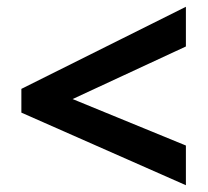

<svg xmlns="http://www.w3.org/2000/svg" viewBox="-20 -645 612 566"><path d="M528 -99 43 -313V-383L528 -625V-508L194 -353L528 -216Z"/></svg>

Font: Noto Sans Tamil
Style: Regular
Weight: 400
Designer: Jelle Bosma - Monotype Design Team
Foundry: Monotype Imaging Inc.
Version: Version 2.003